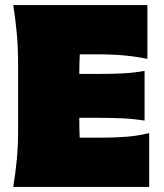

<svg xmlns="http://www.w3.org/2000/svg" viewBox="-20 -733 645 753"><path d="M32 0Q41 -55.5 46 -108.2Q51 -161 51 -229V-474Q51 -545.5 46 -600.5Q41 -655.5 32 -713H558V-502Q516 -511 468.2 -515.5Q420.5 -520 356 -520H293Q291 -484.5 291 -443H356Q417.5 -443 461.8 -445.2Q506 -447.5 547 -455V-260Q503.5 -267 459.5 -269Q415.5 -271 356 -271H291V-269Q291 -228 292.5 -193H372Q425.5 -193 473.2 -196.5Q521 -200 565 -211V0Z"/></svg>

Font: Commissioner Flair Black
Style: Regular
Weight: 900
Designer: Kostas Bartsokas
Foundry: Kostas Bartsokas
Version: Version 1.000; ttfautohint (v1.8.3)